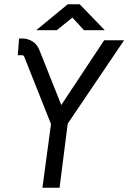

<svg xmlns="http://www.w3.org/2000/svg" viewBox="-20 -875 605 896"><path d="M94 -608Q91 -616 86 -617Q81 -618 63 -617L69 -695Q103 -698 128 -684Q153 -670 164 -641L266 -385L466 -687H559L296 -298L258 1H178L218 -296ZM296 -855H352L469 -734H372L318 -793L245 -734H149Z"/></svg>

Font: Bellota Text
Style: Bold Italic
Weight: 700
Italic angle: -7.5°
Designer: Kemie Guaida
Foundry: Kemie Guaida
Version: Version 4.001